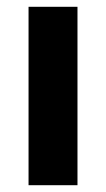

<svg xmlns="http://www.w3.org/2000/svg" viewBox="-20 -545 312 565"><path d="M64 0V-525H208V0Z"/></svg>

Font: Bricolage Grotesque 48pt Condensed ExtraBold
Style: Bold
Weight: 700
Version: Version 1.000;gftools[0.9.30]